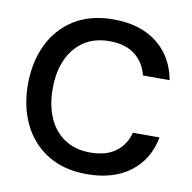

<svg xmlns="http://www.w3.org/2000/svg" viewBox="-81 -793 887 885"><g transform="rotate(10 363.0 -350.0)"><path d="M381 12Q274 12 198 -35Q122 -82 82.5 -164Q43 -246 43 -349Q43 -453 82 -535Q121 -617 196.5 -664.5Q272 -712 381 -712Q505 -712 584 -651Q663 -590 683 -481H558Q544 -540 499 -575Q454 -610 380 -610Q309 -610 260 -577Q211 -544 185 -486Q159 -428 159 -349Q159 -271 185 -212.5Q211 -154 260.5 -121.5Q310 -89 380 -89Q454 -89 499 -122.5Q544 -156 558 -213H683Q663 -107 584 -47.5Q505 12 381 12Z"/></g></svg>

Font: Rethink Sans SemiBold
Style: Regular
Weight: 600
Designer: The Rethink Sans project authors (Hans Thiessen). DM Sans designed by Colophon Foundry.
Foundry: Rethink Communications LLC
Version: Version 1.001